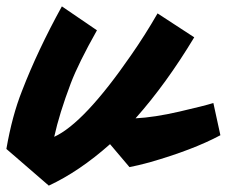

<svg xmlns="http://www.w3.org/2000/svg" viewBox="-67 -555 711 602"><path d="M278 -103Q181 -17 86 27L-47 -88Q-29 -192 2 -270Q51 -397 127 -535L237 -460Q179 -357 155 -294Q119 -199 103 -126Q197 -169 344 -382Q388 -445 427 -513L542 -438Q454 -292 358 -184Q417 -187 495 -205Q573 -223 602 -232L624 -131Q538 -85 402 -46Q365 -36 339 -31Z"/></svg>

Font: Vampiro One
Style: Regular
Weight: 400
Designer: Riccardo De Franceschi
Foundry: Sorkin Type Co.
Version: Version 1.002